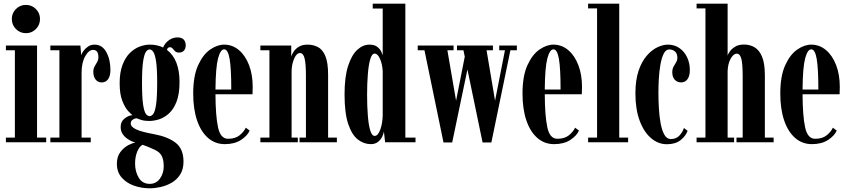

<svg xmlns="http://www.w3.org/2000/svg" viewBox="-20 -770 4590 1039"><path d="M120.5 -590.5Q88.5 -590.5 66.2 -612.8Q44 -635 44 -667.5Q44 -699 66.2 -721.2Q88.5 -743.5 120.5 -743.5Q152 -743.5 174.2 -721.2Q196.5 -699 196.5 -667.5Q196.5 -635 174.2 -612.8Q152 -590.5 120.5 -590.5ZM12 0V-25.5H60.5V-498H12V-523.5H180.5V-25.5H230V0Z M252.5 0V-25.5H301.5V-498H252.5V-523.5H415L419.5 -471Q421 -479 430.5 -492.8Q440 -506.5 455.5 -517.5Q471 -528.5 491.5 -528.5Q533 -528.5 555.2 -488.2Q577.5 -448 577.5 -391.5Q577.5 -358.5 564.8 -341.2Q552 -324 530.5 -324Q509.5 -324 497.2 -339.8Q485 -355.5 485 -381.5Q485 -398.5 492 -410.8Q499 -423 505.8 -434.5Q512.5 -446 512.5 -461Q512.5 -500 483.5 -500Q460 -500 440.8 -465.2Q421.5 -430.5 421.5 -377V-25.5H471V0Z M790.5 249Q745 249 704.5 234.5Q664 220 638.2 190.5Q612.5 161 612.5 116Q612.5 77 631.8 52.2Q651 27.5 674.8 15.2Q698.5 3 713 1.5Q709 1 696.5 -4Q684 -9 669.2 -19Q654.5 -29 643.8 -44.8Q633 -60.5 633 -82.5Q633 -112 652.8 -127.5Q672.5 -143 688 -145.5Q694.5 -147 697 -146.5Q690 -151.5 673.2 -169.5Q656.5 -187.5 642 -224Q627.5 -260.5 627.5 -319.5Q627.5 -378.5 643 -419Q658.5 -459.5 683 -483.5Q707.5 -507.5 736 -518Q764.5 -528.5 790.5 -528.5Q831 -528.5 862.5 -513Q872.5 -537 893.8 -552.2Q915 -567.5 940 -567.5Q963.5 -567.5 974.2 -555.8Q985 -544 985 -525Q985 -506 975 -495.8Q965 -485.5 949 -485.5Q934.5 -485.5 927.2 -492.8Q920 -500 914.2 -507.2Q908.5 -514.5 899.5 -514.5Q887 -514.5 883.5 -500Q951.5 -448.5 951.5 -325.5Q951.5 -261 935.5 -220Q919.5 -179 894.5 -156.2Q869.5 -133.5 841.5 -124.5Q813.5 -115.5 789.5 -115.5Q760 -115.5 742.5 -121.5Q725 -127.5 720.5 -129.5Q719.5 -130 718 -130Q710.5 -130 699 -123Q687.5 -116 687.5 -101.5Q687.5 -83.5 717 -69.8Q746.5 -56 813.5 -44Q889 -30 931 3Q973 36 973 104.5Q973 146.5 955 174.5Q937 202.5 908.8 218.8Q880.5 235 849 242Q817.5 249 790.5 249ZM789.5 -141.5Q800.5 -141.5 809.8 -154Q819 -166.5 824.8 -205.5Q830.5 -244.5 830.5 -323.5Q830.5 -398 824.8 -436.5Q819 -475 809.8 -488.8Q800.5 -502.5 790 -502.5Q778.5 -502.5 769.2 -488.8Q760 -475 754.2 -436Q748.5 -397 748.5 -321.5Q748.5 -243.5 754.2 -205Q760 -166.5 769.2 -154Q778.5 -141.5 789.5 -141.5ZM790.5 225Q825 225 845.5 196.5Q866 168 866 130.5Q866 95.5 855.5 74.5Q845 53.5 818.5 41Q803 33.5 782.2 25Q761.5 16.5 752 13.5Q735 21 723 49.5Q711 78 711 115Q711 159 731 192Q751 225 790.5 225Z M1196.5 10Q1144 10 1105.5 -23.8Q1067 -57.5 1046.2 -119Q1025.5 -180.5 1025.5 -263.5Q1025.5 -358.5 1052 -416.8Q1078.5 -475 1117.2 -501.8Q1156 -528.5 1193 -528.5Q1237.5 -528.5 1272.5 -499.2Q1307.5 -470 1327.5 -418.2Q1347.5 -366.5 1347.5 -299.5Q1347.5 -279.5 1346.5 -260H1146Q1146.5 -143.5 1159.8 -81.2Q1173 -19 1214 -19Q1253.5 -19 1277 -38.2Q1300.5 -57.5 1310 -79L1331 -63.5Q1319 -35.5 1284.2 -12.8Q1249.5 10 1196.5 10ZM1193 -503Q1173 -503 1160 -454Q1147 -405 1146 -285.5H1231.5Q1231.5 -400.5 1222.5 -451.8Q1213.5 -503 1193 -503Z M1389 0V-25.5H1438V-498H1389V-523.5H1556V-464Q1559 -475 1568.8 -490.2Q1578.5 -505.5 1597 -517Q1615.5 -528.5 1644 -528.5Q1675 -528.5 1700.2 -515.5Q1725.5 -502.5 1740.5 -467.2Q1755.5 -432 1755.5 -365V-25.5H1803V0H1601V-25.5H1635.5V-361Q1635.5 -423.5 1628.5 -453.2Q1621.5 -483 1603.5 -483Q1585 -483 1572 -453.2Q1559 -423.5 1558 -387.5V-25.5H1591.5V0Z M1986.5 10Q1949.5 10 1917.2 -14.5Q1885 -39 1864.8 -97.8Q1844.5 -156.5 1844.5 -259Q1844.5 -354.5 1864 -414Q1883.5 -473.5 1914 -501Q1944.5 -528.5 1979 -528.5Q2006 -528.5 2021.2 -516.8Q2036.5 -505 2043 -491Q2049.5 -477 2051 -470.5V-724H1997V-750H2173.5V-25.5H2228.5V0H2064L2057.5 -58.5Q2056 -46.5 2048.2 -30.2Q2040.5 -14 2025.2 -2Q2010 10 1986.5 10ZM2007.5 -34.5Q2025.5 -34.5 2037.8 -68.5Q2050 -102.5 2051 -145V-384.5Q2049 -422.5 2036.5 -451.2Q2024 -480 2007.5 -480Q1992.5 -480 1983.5 -449.2Q1974.5 -418.5 1970.5 -367.8Q1966.5 -317 1966.5 -257.5Q1966.5 -195 1970.5 -144.5Q1974.5 -94 1983.5 -64.2Q1992.5 -34.5 2007.5 -34.5Z M2380 1 2277 -498H2240.5V-523.5H2434.5V-498H2401L2448 -225L2495 -463L2488 -498H2453V-523.5H2647.5V-498H2613L2659 -225L2712.5 -498H2681.5V-523.5H2777V-498H2742L2639 1H2591.5L2509.5 -394L2427 1Z M2978.5 10Q2926 10 2887.5 -23.8Q2849 -57.5 2828.2 -119Q2807.5 -180.5 2807.5 -263.5Q2807.5 -358.5 2834 -416.8Q2860.5 -475 2899.2 -501.8Q2938 -528.5 2975 -528.5Q3019.5 -528.5 3054.5 -499.2Q3089.5 -470 3109.5 -418.2Q3129.5 -366.5 3129.5 -299.5Q3129.5 -279.5 3128.5 -260H2928Q2928.5 -143.5 2941.8 -81.2Q2955 -19 2996 -19Q3035.5 -19 3059 -38.2Q3082.5 -57.5 3092 -79L3113 -63.5Q3101 -35.5 3066.2 -12.8Q3031.5 10 2978.5 10ZM2975 -503Q2955 -503 2942 -454Q2929 -405 2928 -285.5H3013.5Q3013.5 -400.5 3004.5 -451.8Q2995.5 -503 2975 -503Z M3162.5 0V-25.5H3211V-724.5H3162.5V-750H3331V-25.5H3379V0Z M3588.5 10.5Q3541.5 10.5 3502.8 -22.8Q3464 -56 3441.2 -117.8Q3418.5 -179.5 3418.5 -264.5Q3418.5 -336.5 3435.5 -386.8Q3452.5 -437 3479.8 -468.5Q3507 -500 3537.5 -514.2Q3568 -528.5 3594 -528.5Q3630 -528.5 3656.8 -509.8Q3683.5 -491 3698.2 -460Q3713 -429 3713 -392Q3713 -358 3700 -341Q3687 -324 3666 -324Q3644.5 -324 3631.2 -338.8Q3618 -353.5 3618 -379Q3618 -397 3625 -409.5Q3632 -422 3638.8 -433Q3645.5 -444 3645.5 -457Q3645.5 -480 3632.8 -491.2Q3620 -502.5 3602 -502.5Q3583 -502.5 3571.5 -479.2Q3560 -456 3553.8 -420Q3547.5 -384 3545.2 -343.5Q3543 -303 3543 -268Q3543 -227.5 3545.5 -183.8Q3548 -140 3555 -102.2Q3562 -64.5 3575.2 -41Q3588.5 -17.5 3610 -17.5Q3639.5 -17.5 3657.2 -37Q3675 -56.5 3681 -77.5L3701 -62Q3690.5 -33.5 3662.8 -11.5Q3635 10.5 3588.5 10.5Z M3749.5 0V-25.5H3797.5V-724.5H3749.5V-750H3917.5V-469Q3919 -476.5 3928.8 -490.8Q3938.5 -505 3957.5 -517Q3976.5 -529 4006.5 -529Q4038 -529 4063.5 -514Q4089 -499 4104 -462.8Q4119 -426.5 4119 -362.5V-25.5H4166.5V0H3965.5V-25.5H3999V-356.5Q3999 -422.5 3992 -451Q3985 -479.5 3967 -479.5Q3949 -479.5 3934 -452.5Q3919 -425.5 3917.5 -385.5V-25.5H3952.5V0Z M4373.5 10Q4321 10 4282.5 -23.8Q4244 -57.5 4223.2 -119Q4202.5 -180.5 4202.5 -263.5Q4202.5 -358.5 4229 -416.8Q4255.5 -475 4294.2 -501.8Q4333 -528.5 4370 -528.5Q4414.5 -528.5 4449.5 -499.2Q4484.5 -470 4504.5 -418.2Q4524.5 -366.5 4524.5 -299.5Q4524.5 -279.5 4523.5 -260H4323Q4323.5 -143.5 4336.8 -81.2Q4350 -19 4391 -19Q4430.5 -19 4454 -38.2Q4477.5 -57.5 4487 -79L4508 -63.5Q4496 -35.5 4461.2 -12.8Q4426.5 10 4373.5 10ZM4370 -503Q4350 -503 4337 -454Q4324 -405 4323 -285.5H4408.5Q4408.5 -400.5 4399.5 -451.8Q4390.5 -503 4370 -503Z"/></svg>

Font: Imbue 50pt
Style: Bold
Weight: 700
Designer: Tyler Finck
Foundry: Etcetera Type Company
Version: Version 1.102; ttfautohint (v1.8.3)